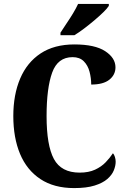

<svg xmlns="http://www.w3.org/2000/svg" viewBox="-20 -951 648 981"><path d="M359 10Q256 10 186.5 -36Q117 -82 82.5 -164.5Q48 -247 48 -358Q48 -467 83 -549.5Q118 -632 187.5 -678Q257 -724 360 -724Q465 -724 517.5 -689.5Q570 -655 570 -607Q570 -569 539 -544Q508 -519 446 -519Q446 -552 437.5 -584.5Q429 -617 408 -638Q387 -659 351 -659Q275 -659 246.5 -580Q218 -501 218 -358Q218 -208 255.5 -138.5Q293 -69 387 -69Q433 -69 465.5 -84Q498 -99 520 -122Q542 -145 557 -168Q563 -162 567 -149.5Q571 -137 571 -125Q571 -104 561.5 -80.5Q552 -57 528.5 -36.5Q505 -16 463.5 -3Q422 10 359 10ZM289 -784Q302 -805 319.5 -830.5Q337 -856 353 -882.5Q369 -909 379 -931H536V-921Q528 -908 508 -888.5Q488 -869 462 -847Q436 -825 409.5 -805Q383 -785 360 -771H289Z"/></svg>

Font: Noto Serif Tamil Condensed ExtraBold
Style: Regular
Weight: 800
Width: 3
Designer: Indian Type Foundry, Tom Grace, and the Monotype Design Team
Foundry: Monotype Imaging Inc.
Version: Version 2.004; ttfautohint (v1.8.4.7-5d5b)